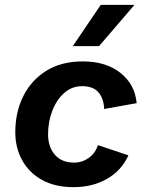

<svg xmlns="http://www.w3.org/2000/svg" viewBox="-20 -762 594 791"><path d="M283 9Q207 9 153.5 -20.5Q100 -50 71.5 -101.5Q43 -153 43 -217Q43 -300 76 -366Q109 -432 171 -470.5Q233 -509 321 -509Q417 -509 476.5 -461.5Q536 -414 543 -337L409 -313Q408 -354 386.5 -380.5Q365 -407 318 -407Q276 -407 244.5 -379Q213 -351 195.5 -305.5Q178 -260 178 -209Q178 -157 206 -124.5Q234 -92 286 -92Q318 -92 345 -111Q372 -130 384 -164L509 -122Q481 -60 421.5 -25.5Q362 9 283 9ZM395 -742H534L388 -572H280Z"/></svg>

Font: Work Sans SemiBold
Style: Italic
Weight: 600
Italic angle: -13°
Designer: Wei Huang
Foundry: Wei Huang
Version: Version 2.012; ttfautohint (v1.8.3)